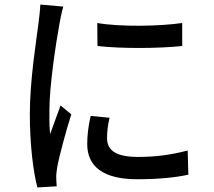

<svg xmlns="http://www.w3.org/2000/svg" viewBox="-20 -787 940 843"><path d="M229 31C228 19 227 4 227 -6C226 -17 229 -38 231 -52C240 -102 269 -209 293 -285L246 -324C232 -287 215 -239 200 -198C196 -235 197 -270 197 -305C197 -412 226 -600 241 -682C244 -700 252 -740 258 -758L157 -767C156 -740 152 -710 149 -685C139 -605 111 -435 111 -286C111 -151 126 -34 144 36L229 31ZM780 -585V-686C685 -672 511 -668 407 -686L408 -585C512 -573 677 -574 780 -585ZM807 -20 804 -126C729 -107 666 -98 585 -98C476 -98 450 -136 450 -181C450 -208 453 -235 461 -270L378 -278C367 -229 363 -191 363 -155C363 -58 430 0 583 0C679 0 751 -8 807 -20Z"/></svg>

Font: Glow Sans SC Condensed Medium
Style: Regular
Weight: 600
Width: 3
Designer: Ryoko NISHIZUKA (kana, bopomofo & ideographs); Paul D. Hunt (Latin, Greek & Cyrillic); Sandoll Communications, Soo-young
Version: Version 0.93